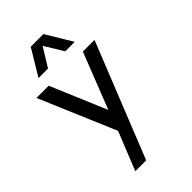

<svg xmlns="http://www.w3.org/2000/svg" viewBox="-295 -843 1188 1188"><g transform="rotate(-45 299.0 -249.0)"><path d="M209 -579 285 -702 360 -579H443L340 -750H229L126 -579ZM538 -501H436L292 -134L137 -501H30L243 0L142 252H237Z"/></g></svg>

Font: Oakes Medium
Style: Regular
Weight: 500
Designer: Samuel Oakes
Foundry: Samuel Oakes
Version: Version 1.003;PS 001.003;hotconv 1.0.88;makeotf.lib2.5.64775